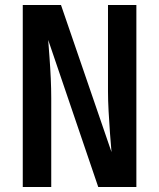

<svg xmlns="http://www.w3.org/2000/svg" viewBox="-20 -750 639 770"><path d="M71.3 0V-730H224.6L427.2 -140.1Q424.3 -172.4 421.1 -215.6Q418 -258.8 415.5 -304Q413.1 -349.1 413.1 -383.8V-730H526.9V0H374L173.3 -589.8Q175.3 -561 178.5 -520Q181.6 -479 183.6 -436Q185.5 -393.1 185.5 -356.9V0Z"/></svg>

Font: UDEV Gothic 35
Style: Bold
Weight: 700
Version: v2.1.0; ttfautohint (v1.8.4.7-5d5b-dirty) -l 6 -r 45 -G 200 